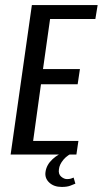

<svg xmlns="http://www.w3.org/2000/svg" viewBox="-20 -611 406 759"><path d="M22 0 106 -591H366L357 -536H178L150 -338H296L287 -278H142L111 -54H290L282 0ZM224 128Q193 128 174.5 110.5Q156 93 160 68Q164 40 188 18Q212 -4 240 -11L275 -10Q247 1 231 20Q215 39 213 58Q210 77 221.5 87Q233 97 245 97Q254 97 260.5 95Q267 93 271 91L278 115Q271 118 258 123Q245 128 224 128Z"/></svg>

Font: Alumni Sans Thin Medium
Style: Italic
Weight: 500
Italic angle: -8°
Version: Version 1.016